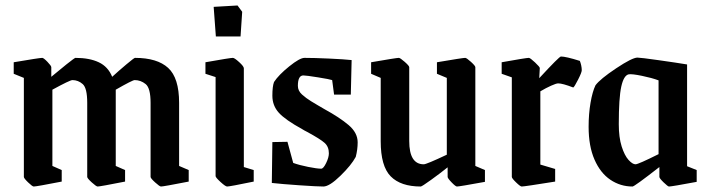

<svg xmlns="http://www.w3.org/2000/svg" viewBox="-20 -670 2588 700"><path d="M67 -25V-386L30 -401V-443Q124 -459 134 -459Q139 -459 153 -444.5Q167 -430 167 -425V-390Q193 -412 222.5 -435.5Q252 -459 255 -459Q306 -459 340 -443Q374 -427 389 -390Q413 -412 441 -435.5Q469 -459 472 -459Q553 -459 593 -422.5Q633 -386 633 -295V-65L668 -50V-8Q576 10 567 10Q562 10 545.5 -5Q529 -20 529 -25V-295Q529 -349 511 -363.5Q493 -378 471 -378Q463 -378 402 -343V-65L436 -50V-8Q345 10 336 10Q331 10 314.5 -5Q298 -20 298 -25V-295Q298 -349 281.5 -363.5Q265 -378 244 -378Q235 -378 171 -343V-65L205 -50V-8Q113 10 103 10Q98 10 82.5 -5Q67 -20 67 -25Z M766 -28V-389L729 -401V-443Q819 -459 829 -459Q835 -459 852 -443.5Q869 -428 869 -421V-61L905 -50V-8Q818 10 808 10Q802 10 784 -6.5Q766 -23 766 -28ZM759 -645 846 -650 863 -627 857 -537H767Z M971 -3 973 -152 1028 -153 1049 -76Q1071 -68 1103.5 -61.5Q1136 -55 1151 -55Q1159 -55 1169 -75.5Q1179 -96 1179 -111Q1179 -135 1163.5 -149Q1148 -163 1100 -189Q1088 -195 1082 -199Q1020 -233 996.5 -259Q973 -285 973 -321Q973 -355 979 -371Q996 -397 1034.5 -428Q1073 -459 1090 -459Q1125 -459 1179.5 -456.5Q1234 -454 1262 -451L1259 -325H1198L1191 -378Q1183 -381 1139.5 -388Q1096 -395 1086 -395Q1066 -395 1066 -357Q1066 -339 1081 -325.5Q1096 -312 1114 -301Q1132 -290 1139 -286L1163 -272Q1218 -242 1251 -214Q1284 -186 1284 -151Q1284 -125 1277 -98Q1261 -68 1221 -29Q1181 10 1159 10Q1137 10 1071.5 5.5Q1006 1 971 -3Z M1368 -155V-386L1333 -401V-443Q1425 -459 1434 -459Q1439 -459 1455.5 -444.5Q1472 -430 1472 -425V-156Q1472 -71 1525 -71Q1535 -71 1609 -106V-386L1573 -401V-443Q1667 -459 1676 -459Q1681 -459 1697 -444.5Q1713 -430 1713 -425V-65L1748 -50V-7Q1655 10 1646 10Q1641 10 1626.5 -5Q1612 -20 1612 -25V-60Q1586 -39 1552 -14.5Q1518 10 1514 10Q1441 10 1404.5 -27Q1368 -64 1368 -155Z M1846 -25V-388L1809 -401V-443Q1898 -459 1908 -459Q1913 -459 1930.5 -442.5Q1948 -426 1948 -422L1946 -385Q2019 -464 2025 -464Q2043 -464 2094 -448Q2097 -441 2099 -431.5Q2101 -422 2101 -414Q2101 -406 2087.5 -379.5Q2074 -353 2070 -351Q2031 -366 2015 -366Q2008 -366 1989 -357.5Q1970 -349 1950 -337V-70L2004 -54V-8Q1892 10 1882 10Q1877 10 1861.5 -5Q1846 -20 1846 -25Z M2126 -208Q2126 -255 2133 -295.5Q2140 -336 2151 -359Q2168 -382 2226.5 -421Q2285 -460 2304 -460Q2315 -460 2382 -450.5Q2449 -441 2485 -435V-64L2520 -50V-7Q2429 10 2419 10Q2415 10 2399.5 -5Q2384 -20 2384 -25V-61Q2293 10 2286 10Q2242 10 2205.5 -14.5Q2169 -39 2147.5 -88Q2126 -137 2126 -208ZM2381 -108V-377Q2357 -386 2320.5 -393.5Q2284 -401 2272 -399Q2254 -395 2245 -354Q2236 -313 2236 -217Q2236 -169 2246.5 -136Q2257 -103 2271.5 -87Q2286 -71 2297 -71Q2307 -71 2381 -108Z"/></svg>

Font: Grenze Medium
Style: Regular
Weight: 500
Designer: Renata Polastri
Foundry: Omnibus-Type
Version: Version 1.002; ttfautohint (v1.8)